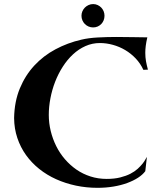

<svg xmlns="http://www.w3.org/2000/svg" viewBox="-20 -880 776 924"><path d="M691.9 -544.9 669.9 -543.9Q655.8 -574.7 633.1 -598.6Q610.4 -622.6 582.3 -639.2Q554.2 -655.8 522.9 -664.3Q491.7 -672.9 460.9 -672.9Q423.8 -672.9 391.1 -658.2Q358.4 -643.6 331.1 -618.2Q303.7 -592.8 282 -558.8Q260.3 -524.9 245.4 -486.6Q230.5 -448.2 222.7 -407.2Q214.8 -366.2 214.8 -327.1Q214.8 -287.6 224.1 -249.5Q233.4 -211.4 250.5 -177Q267.6 -142.6 292.5 -113.8Q317.4 -85 348.1 -63.7Q378.9 -42.5 415.5 -30.8Q452.1 -19 493.2 -19Q530.3 -19 558.6 -26.1Q586.9 -33.2 607.7 -43.9Q628.4 -54.7 642.6 -67.6Q656.7 -80.6 666 -92.3Q675.3 -104 679.9 -113Q684.6 -122.1 687 -125L679.2 -56.2Q666.5 -39.1 644.3 -24.7Q622.1 -10.3 592.3 0.7Q562.5 11.7 526.1 17.8Q489.7 23.9 449.2 23.9Q395.5 23.9 345 13.2Q294.4 2.4 250 -17.6Q205.6 -37.6 168.7 -67.1Q131.8 -96.7 105.2 -133.8Q78.6 -170.9 63.5 -215.8Q48.3 -260.7 47.9 -312Q49.3 -391.1 75.4 -454.3Q101.6 -517.6 145.3 -564.7Q189 -611.8 247.1 -642.8Q305.2 -673.8 371.1 -689Q405.8 -697.3 450.7 -699.7Q495.6 -702.1 541 -702.1Q585 -702.1 623.8 -701.2Q662.6 -700.2 689 -700.2Q683.6 -677.2 681.4 -659.4Q679.2 -641.6 679.2 -626Q679.2 -604 682.6 -585.2Q686 -566.4 691.9 -544.9ZM482.9 -804.2Q482.9 -792.5 478.8 -782.2Q474.6 -772 467.3 -764.4Q460 -756.8 450 -752.4Q439.9 -748 428.2 -748Q416.5 -748 406.2 -752.4Q396 -756.8 388.4 -764.4Q380.9 -772 376.5 -782.2Q372.1 -792.5 372.1 -804.2Q372.1 -815.4 376.5 -825.7Q380.9 -835.9 388.4 -843.5Q396 -851.1 406.2 -855.7Q416.5 -860.4 428.2 -860.4Q439.9 -860.4 450 -855.7Q460 -851.1 467.3 -843.5Q474.6 -835.9 478.8 -825.7Q482.9 -815.4 482.9 -804.2Z"/></svg>

Font: Uncial Antiqua
Style: Regular
Weight: 400
Version: Version 1.000